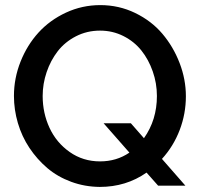

<svg xmlns="http://www.w3.org/2000/svg" viewBox="-20 -735 790 760"><path d="M715.8 -354Q715.8 -284.7 691.2 -220.2Q666.5 -155.8 621.1 -106L713.9 0H606L560.1 -51.8Q479 4.9 375 4.9Q315.4 4.4 261.7 -15.4Q208 -35.2 167.2 -69.8Q126.5 -104.5 96.4 -149.7Q66.4 -194.8 50.8 -247.8Q35.2 -300.8 35.2 -355Q35.2 -425.3 61.3 -491Q87.4 -556.6 132.3 -606Q177.2 -655.3 241.2 -685.1Q305.2 -714.8 377 -714.8Q450.7 -714.8 515.1 -683.6Q579.6 -652.3 622.8 -601.3Q666 -550.3 690.9 -485.6Q715.8 -420.9 715.8 -354ZM376 -96.2Q441.4 -96.2 492.2 -130.9L390.1 -247.1H498L549.8 -188Q601.1 -260.3 601.1 -355Q601.1 -405.3 584.7 -452.1Q568.4 -499 539.8 -534.9Q511.2 -570.8 468.5 -592.3Q425.8 -613.8 376 -613.8Q324.2 -613.8 280.5 -591.3Q236.8 -568.8 208.5 -532.2Q180.2 -495.6 164.6 -449.5Q148.9 -403.3 148.9 -355Q148.9 -287.6 176 -229Q203.1 -170.4 255.9 -133.3Q308.6 -96.2 376 -96.2Z"/></svg>

Font: Rawline SemiBold
Style: Regular
Weight: 600
Designer: Matt McInerney, Pablo Impallari, Rodrigo Fuenzalida
Foundry: Matt McInerney, Pablo Impallari, Rodrigo Fuenzalida
Version: Version 4.020;PS 004.020;hotconv 1.0.88;makeotf.lib2.5.64775